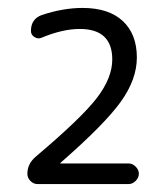

<svg xmlns="http://www.w3.org/2000/svg" viewBox="-20 -756 420 484"><path d="M75 -292Q64 -292 56.5 -300Q49 -308 49 -318Q49 -343 70 -361Q186 -459 224.5 -509.5Q263 -560 263 -606Q263 -683 181 -683Q138 -683 85 -661Q76 -657 67 -662.5Q58 -668 58 -678Q58 -708 85 -718Q139 -736 188 -736Q254 -736 289.5 -703Q325 -670 325 -611Q325 -556 284.5 -499.5Q244 -443 133 -346Q132 -345 132 -344H304Q314 -344 322 -336Q330 -328 330 -318Q330 -308 322 -300Q314 -292 304 -292Z"/></svg>

Font: Rounded Mplus 1c
Style: Regular
Weight: 400
Version: Version 1.059.20150529